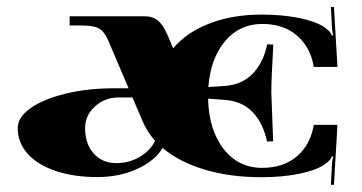

<svg xmlns="http://www.w3.org/2000/svg" viewBox="-20 -501 1033 548"><path d="M347 -249.1 289.3 -384.6Q278 -410.8 262.5 -419.6Q246.9 -428.3 214.6 -428.3H178.8V-454.5H393.4Q407.8 -454.5 419.1 -449.5Q430.5 -444.5 438.4 -434.7Q446.2 -424.8 450.4 -417.2Q454.5 -409.5 459.4 -398.2L474.2 -363.2Q513.1 -409.1 578.5 -434.2Q643.8 -459.4 726.8 -459.4Q784.5 -459.4 831.9 -450Q879.4 -440.6 904.3 -424.4Q923.5 -411.7 927.4 -399.5L930.9 -400.3Q927.9 -410.8 927.4 -424.8L924.4 -480.8L933.1 -481.2L943.2 -309.9H875.4L875 -312.5Q865.8 -366.7 827.4 -399.7Q788.9 -432.7 728.1 -432.7Q663.9 -432.7 622.4 -383.5Q580.9 -334.4 574.7 -252.6L621.1 -255.7Q671.3 -259.2 701.7 -291.1Q732.1 -323 742.6 -374.6L760.1 -373.7Q754.4 -276.7 754.4 -237.3L759.6 -97.9L742.1 -97Q731.6 -148.6 701.5 -180.5Q671.3 -212.4 621.1 -215.9L573.9 -219.4Q576 -130.2 618.2 -76Q660.4 -21.9 728.1 -21.9Q788.9 -21.9 827.4 -54.9Q865.8 -87.8 875 -142L875.4 -144.7H943.2L933.1 26.7L924.4 26.2L927.4 -29.7Q927.9 -43.7 930.9 -54.2L927.4 -55.1Q923.5 -42.8 904.3 -30.2Q879.4 -14 831.9 -4.6Q784.5 4.8 726.8 4.8Q636.4 4.8 563.8 -17Q491.3 -38.9 444.1 -78.7Q421.8 -41.5 371.1 -18.6Q320.4 4.4 257.9 4.4Q190.6 4.4 138.8 -13.1Q87 -30.6 58.8 -62.3Q30.6 -94 30.6 -135.5Q30.6 -166.5 67.5 -192.5Q104.5 -218.5 167.8 -233.8Q231.2 -249.1 305.9 -249.1ZM358 -222.9H319.1Q279.3 -222.9 251.1 -197.3Q222.9 -171.8 222.9 -135.5Q222.9 -90.5 247.4 -62.9Q271.9 -35.4 312.1 -35.4Q347.9 -35.4 378.3 -52.9Q408.7 -70.4 422.6 -99.2Q399.9 -124.6 387.2 -154.7Z"/></svg>

Font: Wabroye
Style: Medium
Weight: 500
Designer: gluk
Foundry: gluk
Version: Version 0.14